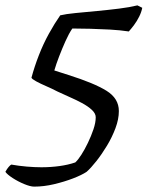

<svg xmlns="http://www.w3.org/2000/svg" viewBox="-71 -589 549 714"><path d="M56 105Q42 105 19 95.5Q-4 86 -24 73Q-44 60 -51 50Q-45 39 -39 32Q-33 25 -29 23Q-1 28 28.5 30.5Q58 33 83 33Q118 33 150.5 28.5Q183 24 209 15Q219 6 231.5 -13.5Q244 -33 256 -58Q268 -83 276.5 -108Q285 -133 285 -153Q285 -167 270.5 -180.5Q256 -194 233.5 -206Q211 -218 187 -228.5Q163 -239 142 -249Q123 -259 101 -268.5Q79 -278 63.5 -286.5Q48 -295 46 -300Q57 -341 73.5 -383.5Q90 -426 111 -464Q132 -502 153 -532Q174 -537 210 -540.5Q246 -544 289 -548Q332 -552 372 -557Q412 -562 440 -569L458 -560Q455 -544 446.5 -527Q438 -510 427.5 -496Q417 -482 408 -472Q375 -477 338 -479Q301 -481 265 -482Q229 -483 198 -483Q185 -464 172.5 -436Q160 -408 149 -379.5Q138 -351 131 -327L184 -310Q279 -280 325 -251.5Q371 -223 371 -176Q371 -146 358.5 -112.5Q346 -79 327 -47.5Q308 -16 287.5 10Q267 36 251 50Q233 62 200.5 74.5Q168 87 130 96Q92 105 56 105Z"/></svg>

Font: Texturina 12pt
Style: Italic
Weight: 400
Italic angle: -11°
Designer: Guillermo Torres Carreño
Foundry: Omnibus-Type
Version: Version 1.002